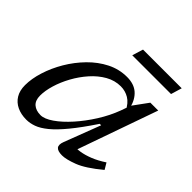

<svg xmlns="http://www.w3.org/2000/svg" viewBox="-176 -827 991 991"><g transform="rotate(45 320.0 -331.0)"><path d="M369 -44 445 -243H434.5Q381.5 -163.5 340.2 -113.5Q299 -63.5 266 -36.8Q233 -10 205.2 0Q177.5 10 151 10Q112.5 10 83 -4Q53.5 -18 37 -45Q20.5 -72 20.5 -111.5Q20.5 -159 37.8 -213.8Q55 -268.5 86.2 -321.5Q117.5 -374.5 160.2 -418.2Q203 -462 254.5 -488Q306 -514 363.5 -514Q414 -514 444 -488Q474 -462 486 -414L483 -383.5Q463 -424 435.2 -440.5Q407.5 -457 374.5 -457Q331.5 -457 292.2 -434.8Q253 -412.5 220.2 -375.5Q187.5 -338.5 163.5 -294.8Q139.5 -251 126.5 -207.5Q113.5 -164 113.5 -128.5Q113.5 -93 133.2 -75.8Q153 -58.5 186.5 -58.5Q214.5 -58.5 253.2 -85.2Q292 -112 332 -156.8Q372 -201.5 406.8 -256.8Q441.5 -312 462.5 -368.5L481.5 -422L542 -505H599.5L435 -38L414 -69Q437 -66.5 466 -71Q495 -75.5 529 -89Q563 -102.5 600 -127L620.5 -92.5Q544 -29 492.5 -9.5Q441 10 412 10Q380 10 369.2 -3.2Q358.5 -16.5 369 -44ZM303 -612 321.5 -672H604L586 -612Z"/></g></svg>

Font: Newsreader 7pt
Style: Italic
Weight: 400
Italic angle: -17°
Designer: Hugues Gentile
Foundry: Production Type
Version: Version 1.003